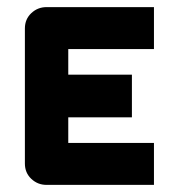

<svg xmlns="http://www.w3.org/2000/svg" viewBox="-20 -520 503 540"><path d="M413 0H111Q86 0 68 -17Q50 -34 50 -60V-440Q50 -466 68 -483Q86 -500 111 -500H413V-382H172V-310H351V-190H172V-118H413Z"/></svg>

Font: Tschichold
Style: Bold
Weight: 700
Designer: Peter Wiegel
Foundry: Peter Wiegel
Version: Version 1.000; ttfautohint (v1.3)